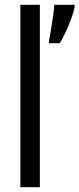

<svg xmlns="http://www.w3.org/2000/svg" viewBox="-20 -780 331 800"><path d="M146 0H65V-760H146ZM291 -750Q287 -729 276 -700Q265 -671 252.5 -644Q240 -617 229 -600H184V-611Q186 -619 189.5 -638.5Q193 -658 196.5 -681.5Q200 -705 203 -726.5Q206 -748 206 -760H291Z"/></svg>

Font: Noto Sans Thai ExtraCondensed
Style: Regular
Weight: 400
Width: 2
Designer: Monotype Design Team
Foundry: Monotype Imaging Inc.
Version: Version 2.002